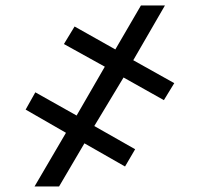

<svg xmlns="http://www.w3.org/2000/svg" viewBox="-20 -675 723 695"><path d="M427.2 -394.5 573.2 -312.5 610.8 -374 462.4 -457 577.1 -655.3H490.2L397.5 -496.1L250 -579.1L211.4 -515.6L359.4 -433.6L257.3 -256.8L107.9 -340.8L72.8 -278.3L218.8 -194.3L105 0H193.8L285.6 -156.2L432.6 -72.3L469.2 -134.8L321.3 -218.8Z"/></svg>

Font: Inter ExtraBold
Style: Regular
Weight: 800
Designer: Rasmus Andersson
Foundry: rsms
Version: Version 4.001;git-9221beed3